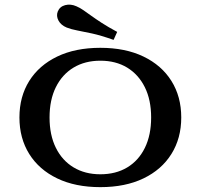

<svg xmlns="http://www.w3.org/2000/svg" viewBox="-20 -786 855 818"><path d="M407.5 11.3Q301 11.3 223.8 -25.9Q146.5 -63 104.6 -130Q62.8 -196.9 62.8 -285.5Q62.8 -374.4 104.6 -441.2Q146.5 -507.9 223.8 -545.1Q301 -582.3 407.5 -582.3Q513.9 -582.3 591.2 -545.1Q668.5 -507.9 710.3 -441.2Q752.2 -374.4 752.2 -285.5Q752.2 -196.9 710.3 -130Q668.5 -63 591.2 -25.9Q513.9 11.3 407.5 11.3ZM407.5 -43.5Q473.4 -43.5 521.9 -72.6Q570.4 -101.7 597.2 -156.1Q623.9 -210.5 623.9 -285.5Q623.9 -360.4 597 -414.5Q570.1 -468.5 521.8 -498Q473.4 -527.4 407.5 -527.4Q342.3 -527.4 293.6 -498.2Q244.9 -468.9 218 -414.7Q191.1 -360.4 191.1 -285.5Q191.1 -210.5 218 -156.3Q244.9 -102 293.6 -72.8Q342.3 -43.5 407.5 -43.5ZM463.9 -616.1Q408.7 -635.5 371.6 -643.5Q334.5 -651.5 309.4 -656.2Q284.2 -660.9 264.2 -668.6Q239.5 -678.9 229.1 -698.5Q218.8 -718.1 226 -736.7Q234.4 -757.9 257.6 -764.1Q280.8 -770.2 305.4 -759.3Q320.8 -752.8 335.5 -742.5Q350.2 -732.3 368.9 -718.8Q387.6 -705.3 413.9 -688.2Q440.2 -671.1 479.3 -650.1Z"/></svg>

Font: Playfair 5pt SemiExpanded Light
Style: Regular
Weight: 300
Width: 6
Designer: Claus Eggers Sørensen
Foundry: Claus Eggers Sørensen
Version: Version 2.203